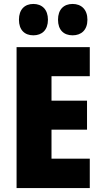

<svg xmlns="http://www.w3.org/2000/svg" viewBox="-20 -953 519 973"><path d="M149 -774C193 -774 223 -801 223 -853C223 -905 193 -933 149 -933C105 -933 76 -905 76 -853C76 -801 105 -774 149 -774ZM348 -774C392 -774 423 -801 423 -853C423 -905 392 -933 348 -933C303 -933 274 -905 274 -853C274 -801 303 -774 348 -774ZM64 0H435V-149H241V-296H421V-443H241V-567H435V-714H64Z"/></svg>

Font: Noto Sans Condensed Black
Style: Regular
Weight: 900
Width: 3
Designer: Monotype Design Team
Foundry: Monotype Imaging Inc.
Version: Version 2.013